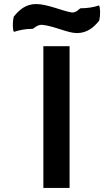

<svg xmlns="http://www.w3.org/2000/svg" viewBox="-20 -932 556 952"><path d="M380 -891C374 -891 361 -869 337 -870C293 -876 216 -912 159 -912C108 -912 75 -883 48 -849C41 -817 43 -783 49 -774C77 -783 106 -789 141 -789C148 -789 162 -810 189 -809C249 -803 315 -768 361 -768C412 -768 445 -796 472 -830C479 -862 477 -896 471 -905C443 -896 414 -891 380 -891ZM325 0V-703H195V0Z"/></svg>

Font: Bluebird
Style: Ext
Weight: 400
Designer: Jasper
Foundry: Cannot Into Space Fonts
Version: Version 0.98